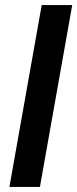

<svg xmlns="http://www.w3.org/2000/svg" viewBox="-20 -735 304 755"><path d="M17 0 144 -715H264L137 0Z"/></svg>

Font: DM Sans 28pt SemiBold
Style: Italic
Weight: 600
Italic angle: -10°
Version: Version 4.004;gftools[0.9.30]